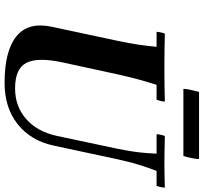

<svg xmlns="http://www.w3.org/2000/svg" viewBox="-46 -850 910 859"><g transform="rotate(90 409.5 -420.0)"><path d="M350 15Q208 15 142.5 -37.5Q77 -90 99 -195L162 -490Q173 -540 179 -582Q185 -624 189 -665H122Q122 -673 124.5 -684Q127 -695 130 -702Q164 -701 205.5 -700.5Q247 -700 281 -700Q316 -700 357.5 -700.5Q399 -701 434 -702Q434 -695 431.5 -684Q429 -673 426 -665H359Q345 -622 333.5 -578.5Q322 -535 312 -490L258 -241Q235 -132 261 -82Q287 -32 375 -32Q456 -32 512.5 -82Q569 -132 588 -221L645 -490Q650 -515 654 -538Q658 -561 661.5 -591Q665 -621 667 -665H580Q580 -673 582.5 -684Q585 -695 588 -702Q629 -701 662 -700.5Q695 -700 714 -700Q731 -700 757.5 -700.5Q784 -701 819 -702Q819 -695 816.5 -684Q814 -673 811 -665H744Q729 -625 719.5 -595Q710 -565 704 -540.5Q698 -516 692 -490L631 -205Q609 -102 535 -43.5Q461 15 350 15ZM677 -785H377Q377 -798 382 -820Q387 -842 391 -855H691Q691 -842 686.5 -820Q682 -798 677 -785Z"/></g></svg>

Font: Poltawski Nowy
Style: Bold Italic
Weight: 700
Italic angle: -12°
Designer: Adam Pótawski, Mateusz Machalski, Borys Kosmynka, Ania Wieluska
Foundry: Capitalics.wtf
Version: Version 1.001;gftools[0.9.25]